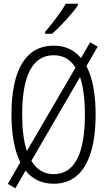

<svg xmlns="http://www.w3.org/2000/svg" viewBox="-20 -968 570 1022"><path d="M220 -798V-788H257C302 -827 365 -896 395 -940V-948H330C304 -902 260 -845 220 -798ZM62 34 116 -60C151 -16 200 10 266 10C432 10 489 -155 489 -358C489 -462 474 -552 440 -616L500 -720L460 -743L411 -659C376 -701 329 -725 266 -725C116 -725 41 -594 41 -359C41 -261 55 -171 88 -104L22 11ZM98 -358C98 -558 149 -674 266 -674C316 -674 355 -652 382 -608L123 -164C106 -215 98 -280 98 -358ZM266 -41C214 -41 175 -66 147 -112L406 -558C423 -507 432 -440 432 -358C432 -154 379 -41 266 -41Z"/></svg>

Font: Noto Sans Mono Condensed Light
Style: Regular
Weight: 300
Width: 3
Designer: Monotype Design Team
Foundry: Monotype Imaging Inc.
Version: Version 2.014